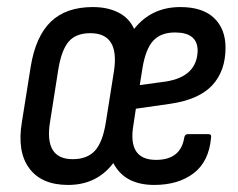

<svg xmlns="http://www.w3.org/2000/svg" viewBox="-20 -516 673 544"><path d="M173 8Q98 8 63 -39Q28 -86 42 -170L67 -327Q81 -413 124 -454.5Q167 -496 243 -496Q285 -496 315.5 -480.5Q346 -465 360 -434Q409 -496 491 -496Q554 -496 586.5 -465Q619 -434 619 -381Q619 -315 581.5 -274.5Q544 -234 463 -222L365 -208L358 -162Q341 -63 422 -63Q492 -63 502 -126Q504 -136 512 -136H570Q580 -136 578 -126Q572 -58 528.5 -25Q485 8 417 8Q376 8 347 -7Q318 -22 301 -54Q254 8 173 8ZM376 -275 450 -285Q538 -299 540 -372Q540 -424 476 -424Q436 -424 414.5 -401Q393 -378 384 -325ZM186 -65Q227 -65 249 -89Q271 -113 280 -170L303 -315Q319 -422 236 -422Q195 -422 174.5 -398Q154 -374 145 -318L122 -172Q104 -65 186 -65Z"/></svg>

Font: Sofia Sans Condensed Medium
Style: Italic
Weight: 500
Italic angle: -9°
Designer: Botio Nikoltchev, Ani Petrova
Foundry: lettersoup
Version: Version 4.101; ttfautohint (v1.8.4.7-5d5b)